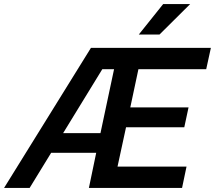

<svg xmlns="http://www.w3.org/2000/svg" viewBox="-70 -926 1059 946"><path d="M-50 0 378 -690H969L946 -585H612L572 -397H859L838 -299H551L509 -105H849L827 0H368L404 -173H182L76 0ZM241 -270H425L492 -585H434ZM614 -756 734 -906H867L716 -756Z"/></svg>

Font: Radio Canada Medium
Style: Italic
Weight: 500
Italic angle: -12°
Designer: Charles Daoud, Etienne Aubert Bonn, Alexandre Saumier Demers, Jacques Le Bailly
Foundry: Radio-Canada
Version: Version 2.104; ttfautohint (v1.8.4.7-5d5b);gftools[0.9.28.de